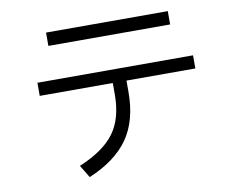

<svg xmlns="http://www.w3.org/2000/svg" viewBox="-83 -854 1221 994"><g transform="rotate(-10 528.0 -357.0)"><path d="M218 -745H858V-675H218ZM947 -497V-428H585V-368Q585 -218 518.5 -123Q452 -28 311 31L271 -35Q401 -89 457 -165.5Q513 -242 513 -368V-428H129V-497Z"/></g></svg>

Font: PlemolJP
Style: Regular
Weight: 400
Monospace: yes
Version: v2.0.4; ttfautohint (v1.8.4.7-5d5b-dirty) -l 6 -r 45 -G 200 